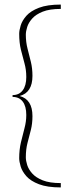

<svg xmlns="http://www.w3.org/2000/svg" viewBox="-20 -685 343 840"><path d="M246 135Q187 135 150.5 121Q114 107 95.5 86Q77 65 70.5 43.5Q64 22 64 7Q64 -30 71.5 -62Q79 -94 87 -123.5Q95 -153 95 -182Q95 -220 79.5 -240.5Q64 -261 35 -261V-269Q64 -269 79.5 -290Q95 -311 95 -348Q95 -380 87 -408.5Q79 -437 71.5 -467.5Q64 -498 64 -537Q64 -552 70.5 -573.5Q77 -595 95.5 -616Q114 -637 150.5 -651Q187 -665 246 -665V-646Q197 -646 167 -634Q137 -622 121 -604Q105 -586 99 -567Q93 -548 93 -533Q93 -501 100.5 -472Q108 -443 115 -414.5Q122 -386 122 -353Q122 -280 66 -265Q122 -250 122 -177Q122 -144 115 -116.5Q108 -89 100.5 -60.5Q93 -32 93 3Q93 18 99 37Q105 56 121 74Q137 92 167 104Q197 116 246 116Z"/></svg>

Font: Smooch Sans ExtraLight
Style: Regular
Weight: 200
Designer: Robert E. Leuschke
Foundry: Robert E. Leuschke
Version: Version 1.010; ttfautohint (v1.8.3)